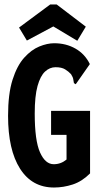

<svg xmlns="http://www.w3.org/2000/svg" viewBox="-20 -826 440 857"><path d="M221 11Q123 11 69.5 -73Q16 -157 16 -309Q16 -407 36 -470Q56 -533 88 -568.5Q120 -604 155.5 -618.5Q191 -633 222 -633Q275 -633 317 -609Q359 -585 381 -540L323 -457L318 -450L310 -455Q308 -463 307 -472Q306 -481 297 -495Q286 -507 270.5 -516.5Q255 -526 228 -526Q202 -526 181 -506.5Q160 -487 147.5 -442Q135 -397 135 -319Q135 -199 158.5 -146Q182 -93 220 -93Q252 -93 277 -114V-224H208V-331H382V-52Q346 -16 304.5 -2.5Q263 11 221 11ZM100 -645 65 -703 204 -806H233L363 -707L325 -644L218 -708Z"/></svg>

Font: Inconsolata Condensed Black
Style: Regular
Weight: 900
Width: 3
Monospace: yes
Designer: Raph Levien, Cyreal, Brenton Simpson
Foundry: Raph Levien, Cyreal, Google
Version: Version 3.001; ttfautohint (v1.8.2.53-6de2)